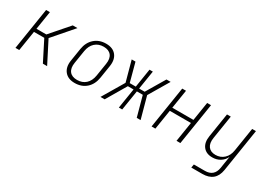

<svg xmlns="http://www.w3.org/2000/svg" viewBox="-11 -1288 3023 2195"><g transform="rotate(30 1500.0 -190.0)"><path d="M69 0 156 -550H206L168 -309H298L508 -550H570L341 -286L487 0H431L297 -264H161L119 0Z M854 10Q766 10 721.5 -44.5Q677 -99 691 -190L718 -360Q733 -452 793.5 -506Q854 -560 945 -560Q1034 -560 1078 -505.5Q1122 -451 1108 -360L1081 -190Q1066 -97 1006 -43.5Q946 10 854 10ZM861 -34Q930 -34 974.5 -75Q1019 -116 1031 -190L1058 -360Q1070 -434 1038 -475Q1006 -516 938 -516Q870 -516 825 -475Q780 -434 768 -360L741 -190Q729 -116 760.5 -75Q792 -34 861 -34Z M1191 0 1359 -283 1286 -550H1336L1402 -304H1482L1521 -550H1565L1526 -304H1599L1745 -550H1800L1643 -285L1721 0H1670L1598 -263H1520L1478 0H1434L1476 -263H1401L1246 0Z M1866 0 1953 -550H2003L1964 -304H2243L2282 -550H2333L2246 0H2195L2236 -259H1957L1916 0Z M2494 180 2502 135H2647Q2767 135 2787 15L2797 -50L2812 -144Q2790 -96 2745.5 -68Q2701 -40 2642 -40Q2561 -40 2520.5 -92.5Q2480 -145 2494 -233L2544 -550H2594L2545 -240Q2533 -166 2564 -124.5Q2595 -83 2659 -83Q2725 -83 2770.5 -125Q2816 -167 2827 -240L2876 -550H2926L2837 15Q2810 180 2639 180Z"/></g></svg>

Font: JetBrains Mono Thin
Style: Italic
Weight: 100
Italic angle: -9°
Monospace: yes
Designer: Philipp Nurullin, Konstantin Bulenkov
Foundry: JetBrains
Version: Version 2.305; ttfautohint (v1.8.4.7-5d5b)